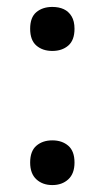

<svg xmlns="http://www.w3.org/2000/svg" viewBox="-20 -522 302 554"><path d="M67 -53Q67 -86 85 -101.5Q103 -117 131 -117Q159 -117 177 -101.5Q195 -86 195 -53Q195 -21 177 -4.5Q159 12 131 12Q103 12 85 -4.5Q67 -21 67 -53ZM67 -439Q67 -472 85 -487Q103 -502 131 -502Q150 -502 164 -495.5Q178 -489 186.5 -475Q195 -461 195 -439Q195 -406 177 -390.5Q159 -375 131 -375Q103 -375 85 -390.5Q67 -406 67 -439Z"/></svg>

Font: Noto Sans Armenian Medium
Style: Regular
Weight: 500
Designer: Monotype Design Team
Foundry: Monotype Imaging Inc.
Version: Version 2.007